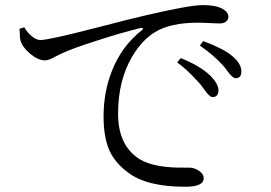

<svg xmlns="http://www.w3.org/2000/svg" viewBox="-20 -710 1040 736"><path d="M690.4 5.9Q542 5.9 470.7 -48.8Q422.9 -84 400.4 -130.9Q377 -182.6 377 -262.7Q377 -358.4 409.2 -438.5Q446.3 -533.2 523.4 -593.8Q529.3 -598.6 527.8 -601.6Q526.4 -604.5 518.6 -602.5Q438.5 -583 346.7 -552.7Q256.8 -524.4 211.9 -502.9Q206.1 -500 194.3 -494.1Q167 -478.5 152.3 -478.5Q126 -478.5 95.7 -503.9Q65.4 -529.3 58.6 -554.7Q55.7 -565.4 55.7 -586.9Q54.7 -595.7 54.7 -599.6L73.2 -605.5Q84 -585.9 101.6 -571.3Q119.1 -556.6 134.8 -556.6Q167 -556.6 352.5 -604.5Q475.6 -636.7 535.2 -650.4Q706.1 -690.4 756.8 -690.4Q801.8 -690.4 826.2 -679.7Q855.5 -666 855.5 -645.5Q855.5 -634.8 846.7 -627.4Q837.9 -620.1 822.3 -620.1Q814.5 -620.1 793.9 -621.1Q759.8 -623 738.3 -623Q632.8 -623 574.2 -586.9Q524.4 -556.6 487.3 -494.1Q432.6 -402.3 432.6 -274.4Q432.6 -151.4 515.6 -99.6Q572.3 -65.4 690.4 -67.4Q701.2 -67.4 705.1 -67.4Q724.6 -67.4 742.2 -55.7Q760.7 -43.9 760.7 -26.4Q760.7 5.9 690.4 5.9ZM793.9 -337.9Q783.2 -337.9 762.7 -367.2Q753.9 -378.9 749 -385.7Q746.1 -388.7 741.2 -394.5Q696.3 -444.3 659.2 -470.7L672.9 -487.3Q744.1 -459 784.2 -421.9Q817.4 -389.6 817.4 -363.3Q817.4 -337.9 793.9 -337.9ZM882.8 -410.2Q872.1 -410.2 852.5 -436.5Q842.8 -450.2 836.9 -457Q797.9 -500 746.1 -535.2L758.8 -552.7Q838.9 -522.5 869.1 -496.1Q905.3 -466.8 905.3 -435.5Q905.3 -410.2 882.8 -410.2Z"/></svg>

Font: Bpmf Zihi Only R
Style: R
Weight: 400
Foundry: But Ko
Version: Version 1.320